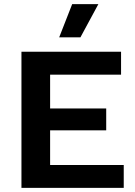

<svg xmlns="http://www.w3.org/2000/svg" viewBox="-20 -911 657 931"><path d="M84 0V-660H567V-549H223V-385H495V-279H223V-111H580V0ZM330 -891H457L370 -730H267Z"/></svg>

Font: Kantumruy Pro SemiBold
Style: Regular
Weight: 600
Version: Version 1.002